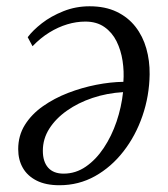

<svg xmlns="http://www.w3.org/2000/svg" viewBox="-20 -562 520 596"><path d="M66 -446.5Q81.5 -467.5 110 -489.8Q138.5 -512 176.8 -527.2Q215 -542.5 258 -542.5Q306.5 -542.5 342 -525.5Q377.5 -508.5 400.5 -479Q423.5 -449.5 434.2 -411.5Q445 -373.5 444.5 -331Q443.5 -264 422.2 -202.2Q401 -140.5 363.2 -92Q325.5 -43.5 275 -15.2Q224.5 13 164.5 13Q122 13 93.5 -1.5Q65 -16 50.8 -41Q36.5 -66 36.5 -99Q36.5 -141 57.2 -174.2Q78 -207.5 113.2 -232.2Q148.5 -257 191.2 -273.5Q234 -290 278.8 -298.8Q323.5 -307.5 363 -308Q365.5 -340 360.5 -373Q355.5 -406 341.8 -433.8Q328 -461.5 304 -478.2Q280 -495 245 -495Q217 -495 188.8 -486.5Q160.5 -478 133.2 -461.2Q106 -444.5 81 -418.5ZM177.5 -23Q215 -23 246.5 -44.8Q278 -66.5 302.2 -103Q326.5 -139.5 341.8 -184.5Q357 -229.5 362 -276Q312 -273 267.2 -258Q222.5 -243 187.8 -218.5Q153 -194 133 -162.5Q113 -131 113 -94Q113 -60 129.5 -41.5Q146 -23 177.5 -23Z"/></svg>

Font: Merriweather 72pt Light
Style: Italic
Weight: 300
Italic angle: -7.8°
Version: Version 2.101